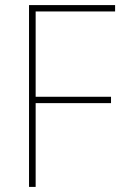

<svg xmlns="http://www.w3.org/2000/svg" viewBox="-20 -734 481 754"><path d="M120 0H94V-714H432V-689H120V-354H416V-329H120Z"/></svg>

Font: Noto Sans Thai SemCond Thin
Style: Regular
Weight: 100
Width: 4
Designer: Monotype Design Team
Foundry: Monotype Imaging Inc.
Version: Version 2.002; ttfautohint (v1.8.4.7-5d5b)